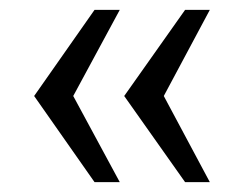

<svg xmlns="http://www.w3.org/2000/svg" viewBox="-20 -531 500 388"><path d="M128 -337 222 -163H171L49 -337L171 -511H222ZM311 -337 404 -163H354L231 -337L354 -511H404Z"/></svg>

Font: Chivo
Style: Regular
Weight: 400
Designer: Hector Gatti
Foundry: Omnibus-Type
Version: Version 1.006; ttfautohint (v1.4.1)